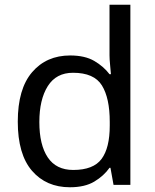

<svg xmlns="http://www.w3.org/2000/svg" viewBox="-20 -780 655 810"><path d="M275 10Q175 10 115 -59.5Q55 -129 55 -267Q55 -405 115.5 -475.5Q176 -546 276 -546Q338 -546 377.5 -523Q417 -500 442 -467H448Q447 -480 444.5 -505.5Q442 -531 442 -546V-760H530V0H459L446 -72H442Q418 -38 378 -14Q338 10 275 10ZM289 -63Q374 -63 408.5 -109.5Q443 -156 443 -250V-266Q443 -366 410 -419.5Q377 -473 288 -473Q217 -473 181.5 -416.5Q146 -360 146 -265Q146 -169 181.5 -116Q217 -63 289 -63Z"/></svg>

Font: Noto Sans Cham
Style: Regular
Weight: 400
Designer: Monotype Design Team
Foundry: Monotype Imaging Inc.
Version: Version 2.002